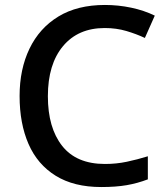

<svg xmlns="http://www.w3.org/2000/svg" viewBox="-20 -744 675 774"><path d="M402 -631Q295 -631 234 -558Q173 -485 173 -356Q173 -229 230.5 -156Q288 -83 403 -83Q449 -83 491.5 -92Q534 -101 576 -114V-21Q534 -5 490.5 2.5Q447 10 388 10Q278 10 204.5 -35.5Q131 -81 95 -163.5Q59 -246 59 -357Q59 -465 99 -548Q139 -631 215.5 -677.5Q292 -724 403 -724Q457 -724 509 -713Q561 -702 604 -681L564 -591Q530 -607 489.5 -619Q449 -631 402 -631Z"/></svg>

Font: Noto Sans Khmer UI Medium
Style: Regular
Weight: 500
Designer: Danh Hong and the Monotype Design Team
Foundry: Monotype Imaging Inc.
Version: Version 2.002; ttfautohint (v1.8.4.7-5d5b)